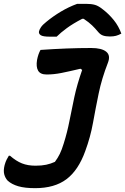

<svg xmlns="http://www.w3.org/2000/svg" viewBox="-24 -960 652 1000"><path d="M161 -97Q193 -97 216.5 -102Q240 -107 262 -117Q277 -137 287.5 -158.5Q298 -180 308 -213Q326 -270 337.5 -329Q349 -388 363 -453.5Q377 -519 404 -596L395 -602Q336 -588 296 -580Q256 -572 219 -572Q186 -572 174.5 -592Q163 -612 169 -648Q175 -679 187 -700Q258 -705 323.5 -707.5Q389 -710 451 -710Q506 -710 529.5 -690.5Q553 -671 538 -633Q506 -551 490 -473.5Q474 -396 460.5 -321Q447 -246 420 -173Q384 -73 322 -26.5Q260 20 159 20Q105 20 71 10Q37 0 16 -19Q3 -33 -2 -52.5Q-7 -72 0 -100Q5 -118 10.5 -128.5Q16 -139 22 -149H28Q60 -121 90.5 -109Q121 -97 161 -97ZM378 -940H425Q452 -940 471 -934.5Q490 -929 513 -910Q543 -887 568.5 -855.5Q594 -824 608 -785Q593 -777 580 -773.5Q567 -770 548 -770Q527 -770 512.5 -775Q498 -780 486 -795Q472 -812 455.5 -828Q439 -844 412 -862H404Q356 -837 324 -813.5Q292 -790 271 -769H236Q200 -769 188.5 -776.5Q177 -784 179 -796Q181 -806 189.5 -818.5Q198 -831 217 -846Q252 -875 293 -899.5Q334 -924 378 -940Z"/></svg>

Font: Recursive Sn Csl St SmB
Style: Italic
Weight: 600
Italic angle: -15°
Version: Version 1.079;hotconv 1.0.112;makeotfexe 2.5.65598; ttfautoh